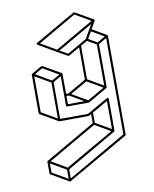

<svg xmlns="http://www.w3.org/2000/svg" viewBox="-106 -1021 944 1175"><g transform="rotate(-10 366.0 -433.5)"><path d="M233.9 74.7H231.9L120.1 9.8Q117.2 7.8 117.2 4.4L116.7 -68.8Q117.2 -71.8 120.1 -73.7L431.2 -253.4L430.7 -309.1Q416.5 -300.8 414.1 -300.8Q323.2 -299.8 232.4 -299.8L229.5 -300.8L119.1 -364.7Q116.2 -366.7 115.7 -370.6L115.2 -610.4Q115.7 -613.8 118.7 -615.2Q182.6 -652.3 184.6 -652.3Q186.5 -652.3 298.3 -587.9L298.8 -586.9H299.3V-586.4H299.8V-585.9L300.8 -585.4L301.3 -582.5L301.8 -458.5H316.9L430.2 -523.9L429.7 -724.6Q359.4 -683.6 357.4 -683.6Q356 -683.6 322.8 -702.6L291 -720.7L181.2 -784.7Q177.7 -786.6 177.7 -790.5Q177.7 -793.9 181.2 -795.9Q433.6 -941.9 435.5 -941.9Q437.5 -941.9 549.3 -877Q549.8 -877 550.3 -876Q551.3 -875.5 551.8 -874.5L552.2 -870.1L551.8 -868.2H551.3L523.9 -820.3L612.3 -769Q612.8 -769 612.8 -768.6H613.3V-768.1L614.3 -767.6L614.7 -766.6V-766.1H615.2V-765.1L615.7 -764.2L617.2 -149.4Q617.2 -146 614.3 -143.6Q235.4 74.7 233.9 74.7ZM546.4 -734.4 595.7 -763.2 517.6 -808.6 492.7 -765.6ZM540.5 -467.8 539.6 -723.1 483.9 -755.4 442.9 -731.9 443.4 -523.9ZM294.4 -733.9 532.7 -871.1 435.5 -927.7 197.8 -790ZM357.4 -697.8 478.5 -767.6 527.8 -853 307.6 -726.1ZM428.7 -395.5 533.7 -456.1 437 -512.2 332 -451.7ZM301.8 -394 404.3 -394.5 316.9 -445.3 301.8 -444.8ZM226.1 -317.9 225.6 -541.5 128.4 -597.7 129.4 -374.5ZM231.9 -553.2 281.7 -581.5 184.6 -638.2 135.3 -609.4ZM227.1 56.6V0L129.9 -56.2L130.4 0.5ZM233.4 -11.7 534.7 -185.1 437.5 -241.7 136.7 -67.9ZM541 -196.8 540.5 -372.1 443.8 -316.4 444.3 -252.9ZM240.2 56.6 604 -153.3 602.5 -752 552.7 -723.1 553.7 -455.6Q553.2 -452.1 550.3 -450.7L431.6 -381.8H430.7Q430.7 -381.3 429.2 -381.3L295.4 -380.9Q288.6 -380.9 288.6 -387.7L288.1 -570.3L238.8 -542L239.3 -313.5L412.1 -314Q545.4 -390.6 547.4 -390.6Q548.8 -390.6 550.3 -389.6Q553.7 -387.7 553.7 -384.3L554.2 -185.1Q554.2 -181.6 551.3 -179.7L240.2 0Z"/></g></svg>

Font: 3D Isometric
Style: Regular
Weight: 400
Designer: GGBotNet
Version: 1.10